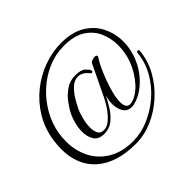

<svg xmlns="http://www.w3.org/2000/svg" viewBox="-147 -617 916 916"><g transform="rotate(-45 311.0 -159.5)"><path d="M285 137Q156 137 85 75.5Q14 14 14 -98Q14 -113 15.5 -128Q17 -143 19 -159Q30 -226 63.5 -280.5Q97 -335 146.5 -374.5Q196 -414 254.5 -435Q313 -456 372 -456Q446 -456 493.5 -427Q541 -398 564 -351Q587 -304 587 -251Q587 -209 574 -170Q555 -112 515 -68.5Q475 -25 428 -8Q410 -1 395 -1Q365 -1 351.5 -24Q338 -47 338 -78Q338 -102 346 -128Q333 -102 314.5 -72.5Q296 -43 271 -23Q246 -3 211 -3Q173 -3 158 -27.5Q143 -52 143 -85Q143 -111 149.5 -136.5Q156 -162 165 -181Q177 -206 197.5 -233.5Q218 -261 246 -280Q274 -299 310 -299Q348 -299 363 -285Q378 -271 381 -263Q382 -261 382 -258Q382 -251 375 -251Q371 -251 368 -255Q355 -272 341.5 -279Q328 -286 315 -286Q291 -286 270 -267Q249 -248 233 -221.5Q217 -195 206 -172Q200 -159 192 -129.5Q184 -100 184 -72Q184 -50 192 -33.5Q200 -17 222 -17Q245 -17 267 -36.5Q289 -56 306.5 -82Q324 -108 333 -128L408 -284Q411 -289 420.5 -292.5Q430 -296 438 -296Q451 -296 451 -288Q451 -285 446 -277Q438 -266 425.5 -240Q413 -214 400.5 -181Q388 -148 379.5 -115Q371 -82 371 -57Q371 -38 377.5 -27Q384 -16 399 -16Q409 -16 424 -22Q464 -39 497.5 -83.5Q531 -128 546 -178Q557 -219 557 -256Q557 -303 538.5 -344.5Q520 -386 479.5 -411.5Q439 -437 371 -437Q315 -437 263.5 -415Q212 -393 169.5 -354.5Q127 -316 98.5 -266Q70 -216 60 -160Q58 -147 57 -133.5Q56 -120 56 -107Q56 -44 82 7Q108 58 159 88.5Q210 119 284 119Q337 119 390 96.5Q443 74 488 35Q533 -4 562 -55.5Q591 -107 596 -164Q598 -172 605 -172Q611 -172 611 -165Q606 -103 575.5 -48.5Q545 6 498 48Q451 90 396 113.5Q341 137 285 137Z"/></g></svg>

Font: Gwendolyn
Style: Regular
Weight: 400
Designer: Robert E. Leuschke
Foundry: Robert E. Leuschke
Version: Version 1.010; ttfautohint (v1.8.3)